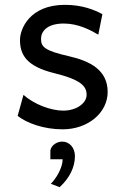

<svg xmlns="http://www.w3.org/2000/svg" viewBox="-20 -528 511 802"><path d="M407.7 -468.8C374 -487.3 322.3 -507.8 251.5 -507.8C103 -507.8 63.5 -406.2 63.5 -361.3C63.5 -300.8 88.9 -251 207.5 -222.2C316.9 -195.3 341.8 -168.5 341.8 -131.8C341.8 -98.1 301.3 -65.9 244.1 -65.9C192.4 -65.9 122.1 -92.3 78.1 -131.8L53.7 -43.9C92.3 -13.7 162.6 12.2 241.7 12.2C346.7 12.2 429.7 -56.2 429.7 -144C429.7 -234.9 356.9 -272.9 268.6 -293C166 -316.4 151.4 -332 151.4 -366.2C151.4 -395.5 174.8 -429.7 246.6 -429.7C307.1 -429.7 357.9 -402.3 390.6 -383.3ZM190.4 137.2H241.7C241.7 173.8 213.4 218.8 192.4 239.7L229 253.9C272 214.4 293 168.9 293 124C293 87.9 269 63.5 240.2 63.5C218.8 63.5 194.8 77.1 190.4 100.1Z"/></svg>

Font: Andika
Style: Regular
Weight: 400
Designer: Victor Gaultney, Annie Olsen, Julie Remington, Don Collingsworth, Eric Hays
Foundry: SIL International
Version: Version 1.000